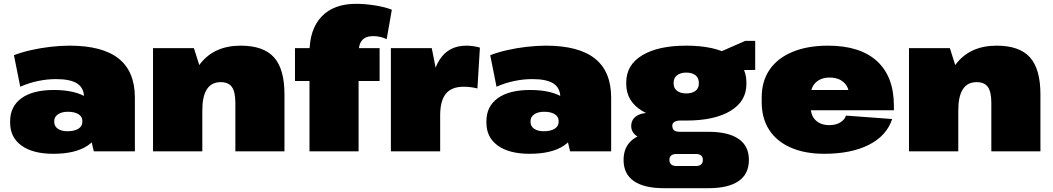

<svg xmlns="http://www.w3.org/2000/svg" viewBox="-20 -792 5511 1005"><path d="M420 -216V-281Q420 -331 384.5 -354.5Q349 -378 273 -378Q227 -378 179 -368Q131 -358 86 -338L53 -503Q91 -518 141.5 -529.5Q192 -541 244.5 -547Q297 -553 344 -553Q516 -553 601 -485.5Q686 -418 686 -281V0H471ZM259 13Q152 13 92.5 -30Q33 -73 33 -150V-157Q33 -235 92.5 -278Q152 -321 262 -321Q376 -321 439.5 -278.5Q503 -236 503 -158V-151Q503 -73 439 -30Q375 13 259 13ZM333 -105Q369 -105 390 -118Q411 -131 411 -154V-160Q411 -181 391 -194Q371 -207 335 -207Q303 -207 283.5 -193.5Q264 -180 264 -159V-153Q264 -131 283 -118Q302 -105 333 -105Z M1212 -253Q1212 -311 1194 -336.5Q1176 -362 1135 -362Q1087 -362 1063 -325Q1039 -288 1039 -214L956 -114V-190Q956 -367 1029.5 -460Q1103 -553 1240 -553Q1359 -553 1414 -492Q1469 -431 1469 -298V0H1212ZM781 -540H995L1039 -401V0H781Z M1600 -516Q1600 -639 1663.5 -705.5Q1727 -772 1844 -772Q1891 -772 1944 -763.5Q1997 -755 2031 -741L2004 -587Q1988 -595 1969.5 -599Q1951 -603 1934 -603Q1895 -603 1876 -582Q1857 -561 1857 -516V0H1600ZM1524 -540H1967V-368H1524Z M2026 -540H2240L2284 -317V0H2026ZM2232 -251Q2232 -401 2279.5 -477Q2327 -553 2421 -553Q2438 -553 2456 -550.5Q2474 -548 2492 -543L2479 -329Q2443 -338 2407 -338Q2344 -338 2314 -301.5Q2284 -265 2284 -188Z M2913 -216V-281Q2913 -331 2877.5 -354.5Q2842 -378 2766 -378Q2720 -378 2672 -368Q2624 -358 2579 -338L2546 -503Q2584 -518 2634.5 -529.5Q2685 -541 2737.5 -547Q2790 -553 2837 -553Q3009 -553 3094 -485.5Q3179 -418 3179 -281V0H2964ZM2752 13Q2645 13 2585.5 -30Q2526 -73 2526 -150V-157Q2526 -235 2585.5 -278Q2645 -321 2755 -321Q2869 -321 2932.5 -278.5Q2996 -236 2996 -158V-151Q2996 -73 2932 -30Q2868 13 2752 13ZM2826 -105Q2862 -105 2883 -118Q2904 -131 2904 -154V-160Q2904 -181 2884 -194Q2864 -207 2828 -207Q2796 -207 2776.5 -193.5Q2757 -180 2757 -159V-153Q2757 -131 2776 -118Q2795 -105 2826 -105Z M3572 -161Q3425 -161 3341.5 -211.5Q3258 -262 3258 -352V-361Q3258 -452 3341.5 -502.5Q3425 -553 3572 -553Q3720 -553 3803.5 -502.5Q3887 -452 3887 -361V-352Q3887 -262 3803.5 -211.5Q3720 -161 3572 -161ZM3454 193Q3352 193 3298 156Q3244 119 3244 45Q3244 -27 3295.5 -64.5Q3347 -102 3453 -102H3689Q3792 -102 3846 -65Q3900 -28 3900 45Q3900 119 3846 156Q3792 193 3689 193ZM3622 77Q3659 77 3659 45Q3659 14 3622 14H3522Q3484 14 3484 45Q3484 77 3522 77ZM3386 -61Q3339 -61 3311.5 -81Q3284 -101 3284 -132Q3284 -165 3310 -183.5Q3336 -202 3386 -202H3572V-161H3540Q3521 -161 3509.5 -153.5Q3498 -146 3499 -132Q3500 -116 3509.5 -109Q3519 -102 3540 -102H3572V-61ZM3572 -303Q3603 -303 3620.5 -316.5Q3638 -330 3638 -355V-359Q3638 -384 3620.5 -398Q3603 -412 3572 -412Q3542 -412 3524 -398Q3506 -384 3506 -359V-355Q3506 -330 3524 -316.5Q3542 -303 3572 -303ZM3698 -498 3881 -578H3933V-426L3698 -423Z M4294 13Q4193 13 4119 -19.5Q4045 -52 4006 -112.5Q3967 -173 3967 -258V-282Q3967 -367 4008.5 -427.5Q4050 -488 4128.5 -520.5Q4207 -553 4314 -553Q4482 -553 4570.5 -472Q4659 -391 4659 -238V-215H4178V-321H4457L4424 -281V-294Q4424 -336 4396.5 -361Q4369 -386 4322 -386Q4278 -386 4251 -361Q4224 -336 4224 -294V-228Q4224 -186 4250.5 -161.5Q4277 -137 4321 -137Q4356 -137 4379 -151.5Q4402 -166 4408 -187L4650 -169Q4621 -81 4528 -34Q4435 13 4294 13Z M5169 -253Q5169 -311 5151 -336.5Q5133 -362 5092 -362Q5044 -362 5020 -325Q4996 -288 4996 -214L4913 -114V-190Q4913 -367 4986.5 -460Q5060 -553 5197 -553Q5316 -553 5371 -492Q5426 -431 5426 -298V0H5169ZM4738 -540H4952L4996 -401V0H4738Z"/></svg>

Font: Pathway Extreme 28pt Black
Style: Regular
Weight: 900
Designer: Eduardo Rodriguez Tunni
Foundry: Eduardo Rodriguez Tunni
Version: Version 1.001;gftools[0.9.26]